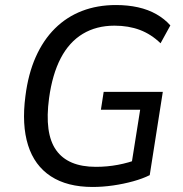

<svg xmlns="http://www.w3.org/2000/svg" viewBox="-20 -734 728 763"><path d="M348 9Q247 9 182 -33.5Q117 -76 91.5 -157Q66 -238 81 -352Q92 -440 122 -507.5Q152 -575 198.5 -621Q245 -667 306 -690.5Q367 -714 441 -714Q488 -714 528.5 -705Q569 -696 601.5 -677.5Q634 -659 657 -633L618 -562Q581 -598 536 -615Q491 -632 435 -632Q363 -632 309 -599.5Q255 -567 221.5 -503Q188 -439 175 -344Q156 -204 203 -137.5Q250 -71 361 -71Q406 -71 448.5 -79Q491 -87 530 -102L499 -59L537 -298H381L392 -369H627L575 -38Q547 -24 509 -13.5Q471 -3 429.5 3Q388 9 348 9Z"/></svg>

Font: Nunito Sans 10pt SemiCondensed Medium
Style: Italic
Weight: 500
Width: 4
Italic angle: -9°
Designer: Vernon Adams
Foundry: Vernon Adams
Version: Version 3.101;gftools[0.9.27]